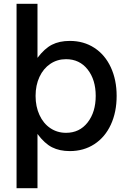

<svg xmlns="http://www.w3.org/2000/svg" viewBox="-20 -783 679 1009"><path d="M67 206V-763H177V-479Q214 -528 253 -548Q292 -568 347 -568Q420 -568 476 -531.5Q532 -495 562.5 -429Q593 -363 593 -279Q593 -194 562.5 -128Q532 -62 476 -25.5Q420 11 347 11Q293 11 253.5 -9Q214 -29 177 -79V206ZM483 -279Q483 -364 440.5 -418Q398 -472 327 -472Q281 -472 244.5 -447.5Q208 -423 187.5 -379Q167 -335 167 -279Q167 -223 187.5 -178.5Q208 -134 244.5 -109.5Q281 -85 327 -85Q398 -85 440.5 -139.5Q483 -194 483 -279Z"/></svg>

Font: Open Sauce One Medium
Style: Regular
Weight: 500
Designer: Alfredo Marco Pradil
Foundry: Creative Sauce Fz LLC
Version: Version 1.477